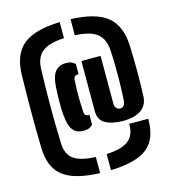

<svg xmlns="http://www.w3.org/2000/svg" viewBox="-131 -865 1006 1130"><g transform="rotate(-15 372.0 -300.0)"><path d="M338 160.5Q182 155.5 113.2 100.8Q44.5 46 42 -73Q41 -123 40.2 -171Q39.5 -219 39.5 -270.8Q39.5 -322.5 40 -382.2Q40.5 -442 42 -515Q44.5 -640 113.2 -697.2Q182 -754.5 338 -759.5V-661.5Q244 -657 203.8 -624Q163.5 -591 161 -521Q159 -458.5 158 -401Q157 -343.5 157 -288.5Q157 -233.5 158 -178.8Q159 -124 161 -66Q163.5 -1.5 203.8 28.5Q244 58.5 338 62.5ZM404 160.5V62.5Q496.5 58 537.2 27Q578 -4 578 -69Q578 -70.5 578 -72Q578 -73.5 578 -75H694Q694 -73.5 694 -72Q694 -70.5 694 -69Q694 48.5 626.8 102.2Q559.5 156 404 160.5ZM310 -105Q267.5 -105 245.5 -132Q223.5 -159 218 -222Q215.5 -251 215 -282.2Q214.5 -313.5 215.5 -343.2Q216.5 -373 218 -397Q222 -461.5 245 -489.2Q268 -517 312 -517Q331 -517 343.8 -511.8Q356.5 -506.5 366 -496V-433Q364.5 -434 363 -434Q361.5 -434 360 -434Q346 -434 341 -426.8Q336 -419.5 335 -408Q332.5 -371.5 332 -342.5Q331.5 -313.5 332.2 -283.8Q333 -254 335 -215Q336 -199.5 342.5 -193.2Q349 -187 360 -187Q361.5 -187 363 -187.2Q364.5 -187.5 366 -188V-127Q356.5 -116.5 343.5 -110.8Q330.5 -105 310 -105ZM552 -101Q484 -101 443 -122.8Q402 -144.5 402 -200V-505H519V-214Q519 -196 528 -186Q537 -176 552 -176Q565.5 -176 573.5 -186.2Q581.5 -196.5 583 -215Q585 -241.5 586.2 -277.2Q587.5 -313 587.8 -353.8Q588 -394.5 587.2 -437.2Q586.5 -480 584 -521Q580.5 -589.5 540.2 -623.2Q500 -657 404 -661.5V-759.5Q557.5 -754.5 627.2 -697Q697 -639.5 701 -514Q702.5 -473 703.2 -434.5Q704 -396 704 -358.8Q704 -321.5 703.2 -284.8Q702.5 -248 701 -211Q699 -156.5 659.2 -128.8Q619.5 -101 552 -101Z"/></g></svg>

Font: Big Shoulders Stencil Text Thin Black
Style: Regular
Weight: 900
Version: Version 2.001